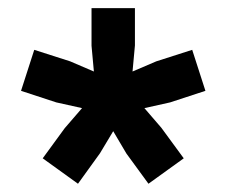

<svg xmlns="http://www.w3.org/2000/svg" viewBox="-20 -720 555 472"><path d="M171.7 -268.3 85 -330.8 139.2 -405 181.7 -454.2 118.3 -468.3 31.7 -496.7 64.2 -597.5 152.5 -569.2 210.8 -544.2 205 -607.5V-700H311.7V-608.3L305.8 -544.2L364.2 -569.2L452.5 -597.5L485 -496.7L398.3 -468.3L335 -454.2L376.7 -405.8L431.7 -330.8L345 -268.3L290.8 -342.5L258.3 -397.5L225.8 -343.3Z"/></svg>

Font: Funnel Display
Style: Bold
Weight: 700
Designer: NORD ID, Kristian Moeller
Foundry: Dicotype
Version: Version 1.000